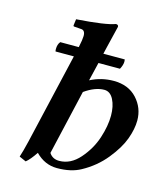

<svg xmlns="http://www.w3.org/2000/svg" viewBox="-108 -780 758 880"><g transform="rotate(15 271.0 -340.5)"><path d="M414.1 -551.8Q415 -546.4 415 -541.5Q415 -525.4 403.8 -504.9H301.8L280.8 -417Q332.5 -443.8 391.1 -443.8Q460.9 -443.8 501.5 -399.9Q542 -356 542 -295.9Q542 -255.9 524.4 -207.5Q506.8 -159.2 462.4 -104.5Q418 -49.8 354 -15.1Q309.1 9.8 242.2 9.8Q184.1 9.8 140.1 -35.2Q115.2 2 96.2 17.1L64 2.9Q72.8 -22.9 85 -74.2L185.1 -504.9H98.1Q96.7 -509.8 96.7 -516.1Q96.7 -538.6 107.9 -551.8H195.8L196.8 -557.1Q203.6 -587.9 204.1 -606.9Q204.1 -634.8 183.1 -634.8L151.9 -637.2Q147 -637.2 147 -642.1L150.9 -671.9Q290 -681.6 333 -698.2Q345.2 -698.2 345.2 -688Q335.4 -647 319.8 -583L312.5 -551.8ZM419.9 -286.1Q419.9 -331.1 404.1 -362.1Q388.2 -393.1 359.9 -393.1Q316.9 -393.1 267.1 -357.9L195.8 -49.8Q211.9 -24.9 243.2 -24.9Q297.4 -24.9 339.6 -73Q381.8 -121.1 400.9 -179.2Q419.9 -237.3 419.9 -286.1Z"/></g></svg>

Font: Linux Libertine O
Style: Semibold Italic
Weight: 600
Italic angle: -11.5°
Designer: Philipp H. Poll
Foundry: Philipp H. Poll
Version: Version 5.1.2